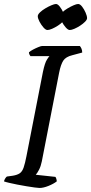

<svg xmlns="http://www.w3.org/2000/svg" viewBox="-29 -932 452 952"><path d="M167 0Q160 0 142.6 -2.4Q125.3 -4.8 102.6 -8.5Q79.8 -12.3 57 -16.7Q34.1 -21.1 16.4 -25.4Q-1.3 -29.6 -9.3 -32.6Q-7.3 -40.6 -3 -47.3Q1.2 -54 5.2 -56.7L34.3 -60.7Q57 -64.5 69.2 -73Q81.4 -81.5 88.3 -101.7Q95.3 -121.9 102.3 -158.3L183.9 -575.7Q193.4 -620.2 203.6 -636.1Q213.7 -651.9 216.2 -653.6H122.1Q119.9 -656.6 117.5 -660.7Q115.1 -664.8 114.4 -672.4Q121.1 -678.9 134.7 -686.1Q148.2 -693.2 161.5 -698.6Q174.8 -704 180 -704H366.8Q370.8 -700 374.8 -691.2Q378.8 -682.4 378.6 -671.4L330 -658.4Q297.1 -650.4 284.7 -631.3Q272.3 -612.1 264.3 -572.1L178.4 -132.1Q173.6 -107.8 164.5 -90.3Q155.3 -72.7 148.3 -65.5L245.8 -55Q248.4 -51.6 250.4 -45Q252.4 -38.3 252.4 -32.6Q236.1 -20.1 210.9 -10Q185.7 0 167 0ZM316.9 -783.2Q308.3 -783.2 297.2 -795.7Q286.1 -808.2 277.4 -824.6Q268.7 -840.9 268.7 -851.5Q268.7 -860.2 279.8 -870.8Q290.9 -881.4 306.3 -890.5Q321.7 -899.7 336.2 -905.9Q350.7 -912.2 358.4 -912.2Q368 -912.2 378.1 -899.1Q388.1 -886.1 395.4 -869.4Q402.7 -852.7 402.7 -842Q402.7 -834.2 392.5 -824Q382.4 -813.8 368.3 -804.7Q354.3 -795.5 339.9 -789.3Q325.5 -783.2 316.9 -783.2ZM206.3 -783.2Q197.7 -783.2 186.6 -795.7Q175.6 -808.2 166.9 -824.6Q158.3 -841 158.3 -851.6Q158.3 -860.2 169.3 -870.8Q180.4 -881.4 195.8 -890.5Q211.1 -899.7 226 -905.9Q240.9 -912.2 248.6 -912.2Q257.4 -912.2 267.5 -899.1Q277.7 -886.1 284.9 -869.7Q292 -853.2 292 -841.9Q292 -834.2 282 -824Q272 -813.8 257.8 -804.7Q243.6 -795.5 229.3 -789.3Q214.9 -783.2 206.3 -783.2Z"/></svg>

Font: Texturina Medium
Style: Italic
Weight: 500
Italic angle: -11°
Designer: Guillermo Torres Carreño
Foundry: Omnibus-Type
Version: Version 1.002